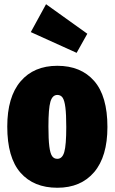

<svg xmlns="http://www.w3.org/2000/svg" viewBox="-20 -864 540 904"><path d="M196.8 -844.2 391.1 -705.1 340.8 -615.2 125 -712.9ZM485.8 -266.1Q485.8 -127 423.3 -53.5Q360.8 20 250 20Q138.7 20 76.4 -51Q14.2 -122.1 14.2 -268.1Q14.2 -407.2 76.7 -480.7Q139.2 -554.2 250 -554.2Q360.8 -554.2 423.3 -482.9Q485.8 -411.6 485.8 -266.1ZM250 -417Q226.6 -417 217.3 -384.8Q208 -352.5 208 -268.1Q208 -208 212.2 -175Q216.3 -142.1 225.1 -129.2Q233.9 -116.2 250 -116.2Q273.4 -116.2 282.7 -148.4Q292 -180.7 292 -266.1Q292 -325.7 287.8 -358.4Q283.7 -391.1 274.9 -404.1Q266.1 -417 250 -417Z"/></svg>

Font: Fira Sans Compressed Heavy
Style: Regular
Weight: 900
Width: 1
Designer: Carrois Corporate & Edenspiekermann AG
Foundry: Carrois Corporate GbR & Edenspiekermann AG
Version: Version 4.203;PS 004.203;hotconv 1.0.88;makeotf.lib2.5.64775